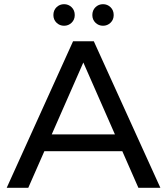

<svg xmlns="http://www.w3.org/2000/svg" viewBox="-20 -897 798 917"><path d="M12 0 329 -700H428L746 0H641L358 -644H398L115 0ZM147 -175 174 -255H568L597 -175ZM472 -774Q451 -774 436 -788.5Q421 -803 421 -825Q421 -848 436 -862.5Q451 -877 472 -877Q493 -877 508 -862.5Q523 -848 523 -825Q523 -803 508 -788.5Q493 -774 472 -774ZM286 -774Q265 -774 250 -788.5Q235 -803 235 -825Q235 -848 250 -862.5Q265 -877 286 -877Q307 -877 322 -862.5Q337 -848 337 -825Q337 -803 322 -788.5Q307 -774 286 -774Z"/></svg>

Font: MOST Montserrat Medium
Style: Regular
Weight: 500
Designer: Julieta Ulanovsky
Foundry: Julieta Ulanovsky
Version: Version 8.000;March 11, 2024;FontCreator 15.0.0.2926 64-bit